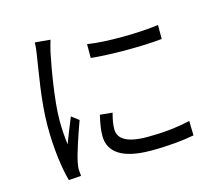

<svg xmlns="http://www.w3.org/2000/svg" viewBox="-110 -900 1220 1074"><g transform="rotate(-15 500.0 -363.5)"><path d="M456 -675V-595C566 -583 760 -583 867 -595V-676C767 -661 565 -657 456 -675ZM495 -268 423 -275C412 -226 406 -191 406 -157C406 -63 481 -7 649 -7C752 -7 836 -16 899 -28L897 -112C816 -94 739 -86 649 -86C513 -86 480 -130 480 -176C480 -203 485 -231 495 -268ZM265 -752 176 -760C176 -738 173 -712 169 -689C157 -606 124 -435 124 -288C124 -153 141 -38 161 33L233 28C232 18 231 4 230 -7C229 -18 232 -37 235 -52C244 -99 280 -205 306 -276L264 -308C247 -267 223 -207 206 -162C200 -211 197 -253 197 -302C197 -414 228 -593 247 -685C251 -703 260 -735 265 -752Z"/></g></svg>

Font: Noto Sans CJK SC
Style: Regular
Weight: 400
Designer: Ryoko NISHIZUKA 西塚涼子 (kana, bopomofo & ideographs); Paul D. Hunt (Latin, Greek & Cyrillic); Sandoll Communications 산돌커뮤니
Foundry: Adobe
Version: Version 2.004;hotconv 1.0.118;makeotfexe 2.5.65603